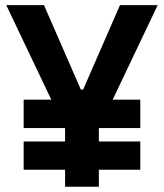

<svg xmlns="http://www.w3.org/2000/svg" viewBox="-20 -713 626 733"><path d="M70.3 -224.1H227.5L228.5 -222.2V-172.9H70.3V-64.9H228.5V0H357.4V-64.9H515.6V-172.9H357.4V-222.2L358.4 -224.1H515.6V-332.5H410.2L582 -693.4H438L297.4 -371.1H288.6L147.9 -693.4H3.9L175.8 -332.5H70.3Z"/></svg>

Font: Cascadia Mono NF
Style: Bold
Weight: 700
Monospace: yes
Designer: Aaron Bell
Foundry: Saja Typeworks
Version: Version 2404.023